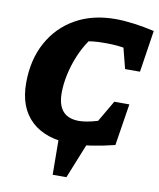

<svg xmlns="http://www.w3.org/2000/svg" viewBox="-93 -743 832 1004"><g transform="rotate(10 323.0 -240.5)"><path d="M328 12Q188 12 112 -58.5Q36 -129 36 -260Q36 -383 86.5 -475.5Q137 -568 227.5 -619Q318 -670 439 -670Q483 -670 536.5 -663Q590 -656 646 -643L612 -421H533L505 -530Q461 -537 411 -537Q390 -537 367.5 -536Q345 -535 320 -531Q292 -491 271.5 -442Q251 -393 239.5 -341Q228 -289 228 -241Q228 -112 342 -112Q381 -112 441 -130L507 -243H587L552 -21Q417 12 328 12ZM256 189 254 -32H418L329 189Z"/></g></svg>

Font: Piazzolla SC ExtraBold
Style: Italic
Weight: 800
Italic angle: -11.3°
Designer: Juan Pablo del Peral
Foundry: Huerta Tipografica
Version: Version 1.330